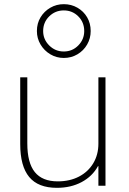

<svg xmlns="http://www.w3.org/2000/svg" viewBox="-20 -891 621 921"><path d="M253 10Q163 10 120 -42Q77 -94 77 -200V-520H111V-203Q111 -110 147 -65.5Q183 -21 257 -21Q315 -21 359 -44Q403 -67 427.5 -108Q452 -149 452 -202V-520H486V0H452V-94H450Q423 -45 371.5 -17.5Q320 10 253 10ZM286 -613Q251 -613 221.5 -630.5Q192 -648 174.5 -677.5Q157 -707 157 -742Q157 -779 174.5 -808Q192 -837 221.5 -854Q251 -871 286 -871Q322 -871 351.5 -854Q381 -837 398 -808Q415 -779 415 -742Q415 -707 398 -677.5Q381 -648 351.5 -630.5Q322 -613 286 -613ZM286 -644Q327 -644 355.5 -673Q384 -702 384 -742Q384 -784 355.5 -812.5Q327 -841 286 -841Q245 -841 216 -812.5Q187 -784 187 -742Q187 -702 216 -673Q245 -644 286 -644Z"/></svg>

Font: M PLUS 1 ExtraLight
Style: Regular
Weight: 250
Version: Version 1.001